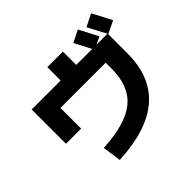

<svg xmlns="http://www.w3.org/2000/svg" viewBox="-203 -1099 1405 1405"><g transform="rotate(-45 500.0 -396.5)"><path d="M97 -660H397V-798H558V-660H723Q684 -739 656 -788L750 -835Q791 -758 826 -688L768 -660H881Q829 -760 806 -802L902 -850Q948 -766 980 -700L884 -654L883 -655V-455Q883 29 292 57L271 -88Q509 -100 615.5 -188Q722 -276 722 -455V-519H254V-305H97Z"/></g></svg>

Font: M PLUS 1p ExtraBold
Style: Regular
Weight: 800
Version: Version 1.062